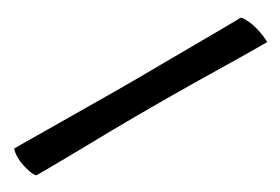

<svg xmlns="http://www.w3.org/2000/svg" viewBox="-6 -170 612 420"><g transform="rotate(-30 300.0 39.5)"><path d="M4 2Q12 2 33 2Q54 2 82 2.5Q110 3 142.5 3Q175 3 206 3.5Q237 4 263.5 4Q290 4 307 4Q335 4 377 3.5Q419 3 460 3Q501 3 533.5 2.5Q566 2 577 2Q582 7 586.5 16.5Q591 26 594 37Q597 48 598.5 59Q600 70 600 77Q594 77 574.5 77Q555 77 528 76.5Q501 76 469.5 75.5Q438 75 407 74.5Q376 74 349.5 74Q323 74 306 74Q294 74 269.5 74Q245 74 215 74.5Q185 75 153 75.5Q121 76 93 76.5Q65 77 44.5 77Q24 77 17 77Q13 74 9.5 65Q6 56 3.5 45Q1 34 1 22.5Q1 11 4 2Z"/></g></svg>

Font: Lusitana
Style: Bold
Weight: 700
Designer: Ana Paula Megda
Foundry: Ana Paula Megda
Version: Version 1.000; ttfautohint (v1.1) -l 8 -r 50 -G 200 -x 14 -D